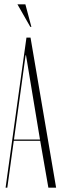

<svg xmlns="http://www.w3.org/2000/svg" viewBox="-20 -873 287 893"><path d="M126 -748H121L61 -853H98ZM6 0 103 -698H122L241 0H205L167 -218H44L14 0ZM99 -616 45 -224H166L101 -616Z"/></svg>

Font: Moniqa ExtLt Narrow Display
Style: Regular
Weight: 200
Width: 4
Designer: Rajesh Rajput
Foundry: Rajesh Rajput
Version: Version 1.000